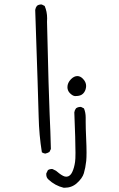

<svg xmlns="http://www.w3.org/2000/svg" viewBox="-20 -738 540 873"><path d="M325.2 -301.3Q346.7 -301.3 357.7 -312.3Q368.7 -323.2 371.1 -340.8Q371.6 -343.8 371.6 -347.2Q371.6 -365.7 356 -380.9Q344.7 -392.1 331.5 -392.1Q316.9 -392.1 302.7 -377.9Q286.6 -361.3 286.6 -341.8Q286.6 -326.7 296.9 -315.4Q309.1 -302.7 319.8 -301.3Q322.8 -301.3 325.2 -301.3ZM194.3 -654.8Q194.3 -685.1 183.1 -710.9L170.4 -717.3Q168.9 -717.8 165.5 -717.8Q162.1 -717.8 157.2 -716.3Q152.3 -714.8 147.9 -711.4Q141.6 -703.1 140.1 -692.9Q153.8 -292.5 155.8 -206.5Q157.7 -124 170.4 -45.4Q177.2 -41 185.5 -39.6Q195.3 -41.5 204.6 -46.9L211.4 -60.5Q209.5 -140.6 205.6 -220.9Q201.7 -301.3 193.8 -639.2Q194.3 -647.5 194.3 -654.8ZM369.6 -184.1V-204.1Q369.6 -226.1 361.8 -245.1L349.1 -251.5Q347.7 -252 344.2 -252Q340.8 -252 335.7 -250.5Q330.6 -249 325.7 -245.6Q319.3 -237.3 317.9 -227.1Q323.2 -99.1 323.2 -43Q323.2 -13.7 321.3 -1.5Q317.4 25.4 308.6 43.9Q301.3 59.6 289.6 64Q285.6 65.4 281.7 65.4Q277.8 65.4 274.4 64.5Q260.7 61 234.9 38.6L219.2 30.8Q217.8 30.3 214.6 30.3Q211.4 30.3 206.8 31.5Q202.1 32.7 197.8 35.6L190.4 50.8Q190.4 53.2 190.4 55.7Q190.4 69.3 200.2 78.1Q230.5 106.4 269.5 115.7Q271.5 115.7 273.4 115.7Q305.7 115.7 328.6 95.7Q354.5 72.8 361.3 49.8Q368.7 24.9 372.1 -6.3Q373.5 -21.5 373.5 -45.4Q373.5 -69.8 371.6 -111.8Q369.6 -153.8 369.6 -184.1Z"/></svg>

Font: NaikaiFont
Style: ExtraLight
Weight: 200
Version: Version 1.89